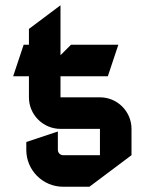

<svg xmlns="http://www.w3.org/2000/svg" viewBox="-20 -690 560 730"><path d="M90 -400V-320C90 -253.8 143.8 -200 210 -200H360V-100H220C209 -100 200 -109 200 -120V-190L80 -150V-120C80 -42.7 142.7 20 220 20H320L480 -100V-200C480 -266.2 426.2 -320 360 -320H210V-400H390L430 -520H250L210 -480V-670L90 -580V-520H70L30 -400Z"/></svg>

Font: Abibas
Style: Medium
Weight: 500
Version: Version 0.3